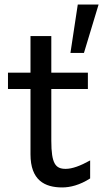

<svg xmlns="http://www.w3.org/2000/svg" viewBox="-20 -801 448 833"><path d="M14.6 -415H112.3V-131.8C112.3 -19 173.8 12.2 250 12.2C284.2 12.2 326.2 2 371.1 -26.9V-105C328.1 -81.1 293 -68.4 265.1 -68.4C221.2 -68.4 202.6 -89.8 202.6 -190.4V-415H361.3V-485.8H202.6V-644.5H112.3V-485.8H14.6ZM317.4 -781.2 285.6 -571.3H344.2L407.7 -781.2Z"/></svg>

Font: Andika
Style: Regular
Weight: 400
Designer: Victor Gaultney, Annie Olsen, Julie Remington, Don Collingsworth, Eric Hays
Foundry: SIL International
Version: Version 1.000